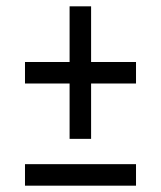

<svg xmlns="http://www.w3.org/2000/svg" viewBox="-20 -610 509 607"><path d="M200 -171V-346H59V-414H200V-590H268V-414H410V-346H268V-171ZM59 -23V-91H410V-23Z"/></svg>

Font: Archivo ExtraCondensed
Style: Regular
Weight: 400
Width: 2
Designer: Hector Gatti
Foundry: Omnibus-Type
Version: Version 2.001